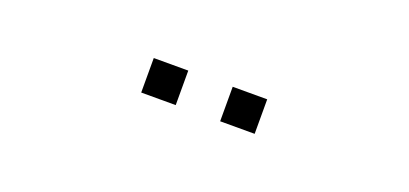

<svg xmlns="http://www.w3.org/2000/svg" viewBox="-11 -1074 1022 480"><g transform="rotate(20 500.0 -834.0)"><path d="M440.4 -879.9V-788.1H348.6V-879.9ZM650.4 -879.9V-788.1H558.6V-879.9Z"/></g></svg>

Font: MotoyaLCedar
Style: W3 mono
Weight: 400
Version: Version 1.01